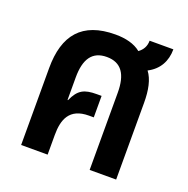

<svg xmlns="http://www.w3.org/2000/svg" viewBox="-109 -687 773 790"><g transform="rotate(20 278.0 -292.0)"><path d="M65 0H181V-86C181 -153 200 -209 286 -209H307V-303H286C232 -303 206 -291 183 -239L181 -240V-338C181 -418 209 -461 273 -461C337 -461 365 -418 365 -338V0H481V-336C481 -391 472 -436 449 -466C496 -490 519 -532 519 -584H415C415 -559 404 -541 386 -528C358 -551 319 -560 275 -560C129 -560 65 -481 65 -337Z"/></g></svg>

Font: Noto Sans Thai Cond SemBd
Style: Regular
Weight: 600
Width: 3
Designer: Monotype Design Team
Foundry: Monotype Imaging Inc.
Version: Version 2.002